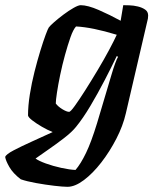

<svg xmlns="http://www.w3.org/2000/svg" viewBox="-92 -520 602 740"><path d="M168 200Q151 200 117 196Q83 192 47 185.5Q11 179 -12 171Q-42 148 -56 123.5Q-70 99 -72 85Q-69 75 -39.5 59.5Q-10 44 31 25.5Q72 7 111 -11Q91 -19 69.5 -31.5Q48 -44 32.5 -56Q17 -68 16 -75Q16 -112 23 -156Q30 -200 41 -243.5Q52 -287 63.5 -324.5Q75 -362 84 -386Q93 -410 96 -414Q101 -421 117 -435Q133 -449 153 -464Q173 -479 191.5 -489.5Q210 -500 219 -500Q246 -500 288.5 -481.5Q331 -463 373 -440L383 -500Q391 -500 407 -499.5Q423 -499 439.5 -495Q456 -491 467.5 -483Q479 -475 479 -460Q479 -454 478 -448L393 -83Q382 -35 356.5 14.5Q331 64 298.5 106Q266 148 231.5 174Q197 200 168 200ZM174 -89Q179 -88 196 -111.5Q213 -135 236.5 -172Q260 -209 284.5 -250Q309 -291 328.5 -327.5Q348 -364 358 -386Q263 -415 201 -418Q190 -406 179.5 -376Q169 -346 158.5 -308Q148 -270 140 -231.5Q132 -193 127.5 -163Q123 -133 123 -121Q132 -109 148.5 -99Q165 -89 174 -89ZM199 135Q219 112 239.5 69.5Q260 27 282 -45L338 -233Q345 -257 352 -276Q359 -295 363 -301L358 -304Q338 -262 311.5 -211Q285 -160 256.5 -112Q228 -64 201 -31Q185 -11 154.5 12.5Q124 36 93.5 57Q63 78 45 91Q57 100 84.5 110Q112 120 144 127Q176 134 199 135Z"/></svg>

Font: Texturina 72pt 72pt Regular
Style: Bold Italic
Weight: 700
Italic angle: -11°
Designer: Guillermo Torres Carreño
Foundry: Omnibus-Type
Version: Version 1.002; ttfautohint (v1.8.3)